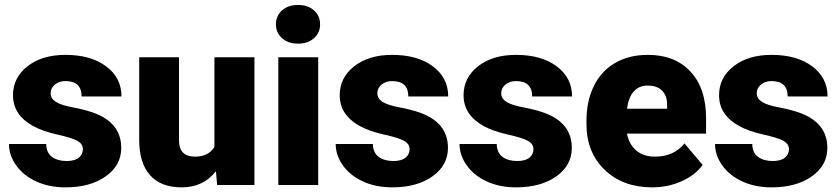

<svg xmlns="http://www.w3.org/2000/svg" viewBox="-20 -765 3472 794"><path d="M322.8 -148.4Q322.8 -169.4 300.8 -182.1Q278.8 -194.8 217.3 -208.5Q155.8 -222.2 115.7 -244.4Q75.7 -266.6 54.7 -298.3Q33.7 -330.1 33.7 -371.1Q33.7 -443.8 93.8 -491Q153.8 -538.1 251 -538.1Q355.5 -538.1 418.9 -490.7Q482.4 -443.4 482.4 -366.2H317.4Q317.4 -429.7 250.5 -429.7Q224.6 -429.7 207 -415.3Q189.5 -400.9 189.5 -379.4Q189.5 -357.4 210.9 -343.8Q232.4 -330.1 279.5 -321.3Q326.7 -312.5 362.3 -300.3Q481.4 -259.3 481.4 -153.3Q481.4 -81.1 417.2 -35.6Q353 9.8 251 9.8Q183.1 9.8 129.9 -14.6Q76.7 -39.1 46.9 -81.1Q17.1 -123 17.1 -169.4H170.9Q171.9 -132.8 195.3 -116Q218.8 -99.1 255.4 -99.1Q289.1 -99.1 305.9 -112.8Q322.8 -126.5 322.8 -148.4Z M873 -57.1Q820.8 9.8 731.9 9.8Q645 9.8 600.3 -40.8Q555.7 -91.3 555.7 -186V-528.3H720.2V-185.1Q720.2 -117.2 786.1 -117.2Q842.8 -117.2 866.7 -157.7V-528.3H1032.2V0H877.9Z M1295.9 0H1130.9V-528.3H1295.9ZM1121.1 -664.6Q1121.1 -699.7 1146.5 -722.2Q1171.9 -744.6 1212.4 -744.6Q1252.9 -744.6 1278.3 -722.2Q1303.7 -699.7 1303.7 -664.6Q1303.7 -629.4 1278.3 -606.9Q1252.9 -584.5 1212.4 -584.5Q1171.9 -584.5 1146.5 -606.9Q1121.1 -629.4 1121.1 -664.6Z M1673.8 -148.4Q1673.8 -169.4 1651.9 -182.1Q1629.9 -194.8 1568.4 -208.5Q1506.8 -222.2 1466.8 -244.4Q1426.8 -266.6 1405.8 -298.3Q1384.8 -330.1 1384.8 -371.1Q1384.8 -443.8 1444.8 -491Q1504.9 -538.1 1602.1 -538.1Q1706.5 -538.1 1770 -490.7Q1833.5 -443.4 1833.5 -366.2H1668.5Q1668.5 -429.7 1601.6 -429.7Q1575.7 -429.7 1558.1 -415.3Q1540.5 -400.9 1540.5 -379.4Q1540.5 -357.4 1562 -343.8Q1583.5 -330.1 1630.6 -321.3Q1677.7 -312.5 1713.4 -300.3Q1832.5 -259.3 1832.5 -153.3Q1832.5 -81.1 1768.3 -35.6Q1704.1 9.8 1602.1 9.8Q1534.2 9.8 1481 -14.6Q1427.7 -39.1 1397.9 -81.1Q1368.2 -123 1368.2 -169.4H1522Q1522.9 -132.8 1546.4 -116Q1569.8 -99.1 1606.4 -99.1Q1640.1 -99.1 1657 -112.8Q1673.8 -126.5 1673.8 -148.4Z M2186 -148.4Q2186 -169.4 2164.1 -182.1Q2142.1 -194.8 2080.6 -208.5Q2019 -222.2 1979 -244.4Q1939 -266.6 1918 -298.3Q1897 -330.1 1897 -371.1Q1897 -443.8 1957 -491Q2017.1 -538.1 2114.3 -538.1Q2218.8 -538.1 2282.2 -490.7Q2345.7 -443.4 2345.7 -366.2H2180.7Q2180.7 -429.7 2113.8 -429.7Q2087.9 -429.7 2070.3 -415.3Q2052.7 -400.9 2052.7 -379.4Q2052.7 -357.4 2074.2 -343.8Q2095.7 -330.1 2142.8 -321.3Q2189.9 -312.5 2225.6 -300.3Q2344.7 -259.3 2344.7 -153.3Q2344.7 -81.1 2280.5 -35.6Q2216.3 9.8 2114.3 9.8Q2046.4 9.8 1993.2 -14.6Q1939.9 -39.1 1910.2 -81.1Q1880.4 -123 1880.4 -169.4H2034.2Q2035.2 -132.8 2058.6 -116Q2082 -99.1 2118.7 -99.1Q2152.3 -99.1 2169.2 -112.8Q2186 -126.5 2186 -148.4Z M2677.2 9.8Q2555.7 9.8 2480.5 -62.7Q2405.3 -135.3 2405.3 -251.5V-265.1Q2405.3 -346.2 2435.3 -408.2Q2465.3 -470.2 2522.9 -504.2Q2580.6 -538.1 2659.7 -538.1Q2771 -538.1 2835.4 -469Q2899.9 -399.9 2899.9 -276.4V-212.4H2572.8Q2581.5 -168 2611.3 -142.6Q2641.1 -117.2 2688.5 -117.2Q2766.6 -117.2 2810.5 -171.9L2885.7 -83Q2855 -40.5 2798.6 -15.4Q2742.2 9.8 2677.2 9.8ZM2658.7 -411.1Q2586.4 -411.1 2572.8 -315.4H2738.8V-328.1Q2739.7 -367.7 2718.8 -389.4Q2697.8 -411.1 2658.7 -411.1Z M3242.7 -148.4Q3242.7 -169.4 3220.7 -182.1Q3198.7 -194.8 3137.2 -208.5Q3075.7 -222.2 3035.6 -244.4Q2995.6 -266.6 2974.6 -298.3Q2953.6 -330.1 2953.6 -371.1Q2953.6 -443.8 3013.7 -491Q3073.7 -538.1 3170.9 -538.1Q3275.4 -538.1 3338.9 -490.7Q3402.3 -443.4 3402.3 -366.2H3237.3Q3237.3 -429.7 3170.4 -429.7Q3144.5 -429.7 3127 -415.3Q3109.4 -400.9 3109.4 -379.4Q3109.4 -357.4 3130.9 -343.8Q3152.3 -330.1 3199.5 -321.3Q3246.6 -312.5 3282.2 -300.3Q3401.4 -259.3 3401.4 -153.3Q3401.4 -81.1 3337.2 -35.6Q3272.9 9.8 3170.9 9.8Q3103 9.8 3049.8 -14.6Q2996.6 -39.1 2966.8 -81.1Q2937 -123 2937 -169.4H3090.8Q3091.8 -132.8 3115.2 -116Q3138.7 -99.1 3175.3 -99.1Q3209 -99.1 3225.8 -112.8Q3242.7 -126.5 3242.7 -148.4Z"/></svg>

Font: Vazir Black UI
Style: Black-UI
Weight: 900
Designer: Saber Rastikerdar
Foundry: Saber Rastikerdar
Version: Version 30.1.0